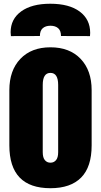

<svg xmlns="http://www.w3.org/2000/svg" viewBox="-20 -993 537 1022"><path d="M304.7 -801.3Q304.7 -800.8 459 -800.8Q460 -812.5 460 -817.9Q460 -890.1 404.1 -931.6Q348.1 -973.1 247.6 -973.1Q148.9 -973.1 92.8 -932.4Q36.6 -891.6 36.6 -821.3Q36.6 -811 38.1 -800.8L192.4 -801.3Q192.4 -829.6 207.5 -842.8Q222.7 -856 248.5 -856Q274.4 -856 289.6 -842.8Q304.7 -829.6 304.7 -801.3ZM248.5 8.8Q29.8 8.8 29.8 -219.2V-513.2Q29.8 -618.2 88.4 -679.7Q147 -741.2 248.5 -741.2Q350.6 -741.2 409.2 -679.7Q467.8 -618.2 467.8 -513.2V-219.2Q467.8 -104.5 411.9 -47.9Q356 8.8 248.5 8.8ZM207.5 -541V-183.1Q207.5 -153.8 219 -140.4Q230.5 -127 248.5 -127Q266.6 -127 278.1 -140.4Q289.6 -153.8 289.6 -183.1V-541Q289.6 -605 248.5 -605Q207.5 -605 207.5 -541Z"/></svg>

Font: Anton
Style: Regular
Weight: 400
Foundry: vernon adams
Version: Version 1.000